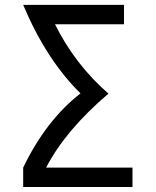

<svg xmlns="http://www.w3.org/2000/svg" viewBox="-20 -752 626 772"><path d="M73.2 0V-78.1Q165 -268.6 303.7 -376.5Q166 -511.7 73.2 -732.4H478.5V-654.3H201.2Q281.2 -493.2 416 -375.5Q243.2 -228.5 165.5 -78.1H512.7V0Z"/></svg>

Font: Consola Mono
Style: Book
Weight: 400
Monospace: yes
Version: Version 2.001